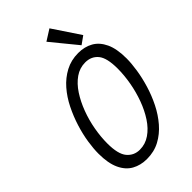

<svg xmlns="http://www.w3.org/2000/svg" viewBox="-280 -1019 1124 1124"><g transform="rotate(-45 282.0 -457.5)"><path d="M232 15Q180 15 139.5 -7.5Q99 -30 76 -79.5Q53 -129 53 -208Q53 -249 61 -301.5Q69 -354 86.5 -410Q104 -466 130.5 -519.5Q157 -573 194 -615.5Q231 -658 279 -683.5Q327 -709 386 -709Q438 -709 478 -686.5Q518 -664 541 -615Q564 -566 564 -486Q564 -446 556 -393.5Q548 -341 531 -284.5Q514 -228 487.5 -175Q461 -122 424 -79Q387 -36 339.5 -10.5Q292 15 232 15ZM241 -53Q287 -53 325.5 -79.5Q364 -106 393.5 -151Q423 -196 443.5 -252Q464 -308 474.5 -367.5Q485 -427 485 -481Q485 -570 455.5 -605.5Q426 -641 376 -641Q330 -641 292 -614.5Q254 -588 224.5 -543Q195 -498 174 -442Q153 -386 142.5 -327Q132 -268 132 -214Q132 -125 162.5 -89Q193 -53 241 -53ZM432 -727 301 -887 369 -930 481 -762Z"/></g></svg>

Font: Ubuntu Sans Mono
Style: Italic
Weight: 400
Italic angle: -13.5°
Monospace: yes
Designer: Dalton Maag Ltd
Foundry: Dalton Maag Ltd
Version: Version 1.006